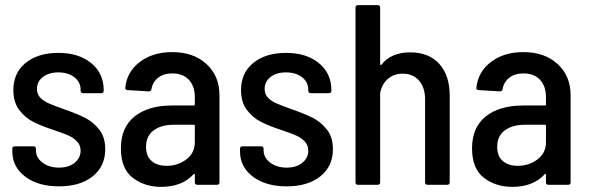

<svg xmlns="http://www.w3.org/2000/svg" viewBox="-20 -720 2295 748"><path d="M28 -130V-140Q28 -150 38 -150H110Q120 -150 120 -140V-134Q120 -106 145.5 -86.5Q171 -67 210 -67Q248 -67 271 -86Q294 -105 294 -133Q294 -154 280.5 -168.5Q267 -183 248 -191.5Q229 -200 191 -213Q144 -228 111 -244.5Q78 -261 55 -291.5Q32 -322 32 -369Q32 -436 80 -475Q128 -514 207 -514Q287 -514 335.5 -474Q384 -434 384 -369V-367Q384 -357 374 -357H304Q294 -357 294 -367V-371Q294 -400 270 -419Q246 -438 207 -438Q170 -438 147 -420Q124 -402 124 -374Q124 -353 137 -339.5Q150 -326 169.5 -317.5Q189 -309 228 -295Q277 -278 309.5 -262Q342 -246 366 -216Q390 -186 390 -139Q390 -72 341 -33Q292 6 210 6Q128 6 78 -32Q28 -70 28 -130Z M835 -349V-10Q835 0 825 0H749Q739 0 739 -10V-40Q739 -42 737.5 -42.5Q736 -43 734 -41Q689 8 608 8Q543 8 497 -27.5Q451 -63 451 -142Q451 -224 504.5 -266.5Q558 -309 650 -309H735Q739 -309 739 -313V-341Q739 -384 716 -409Q693 -434 651 -434Q618 -434 596.5 -417.5Q575 -401 570 -373Q569 -364 559 -364L477 -369Q473 -369 470 -371.5Q467 -374 468 -378Q474 -440 524.5 -478.5Q575 -517 651 -517Q734 -517 784.5 -470.5Q835 -424 835 -349ZM739 -166V-230Q739 -234 735 -234H657Q608 -234 578.5 -212Q549 -190 549 -148Q549 -111 571 -92.5Q593 -74 629 -74Q673 -74 706 -99Q739 -124 739 -166Z M915 -130V-140Q915 -150 925 -150H997Q1007 -150 1007 -140V-134Q1007 -106 1032.5 -86.5Q1058 -67 1097 -67Q1135 -67 1158 -86Q1181 -105 1181 -133Q1181 -154 1167.5 -168.5Q1154 -183 1135 -191.5Q1116 -200 1078 -213Q1031 -228 998 -244.5Q965 -261 942 -291.5Q919 -322 919 -369Q919 -436 967 -475Q1015 -514 1094 -514Q1174 -514 1222.5 -474Q1271 -434 1271 -369V-367Q1271 -357 1261 -357H1191Q1181 -357 1181 -367V-371Q1181 -400 1157 -419Q1133 -438 1094 -438Q1057 -438 1034 -420Q1011 -402 1011 -374Q1011 -353 1024 -339.5Q1037 -326 1056.5 -317.5Q1076 -309 1115 -295Q1164 -278 1196.5 -262Q1229 -246 1253 -216Q1277 -186 1277 -139Q1277 -72 1228 -33Q1179 6 1097 6Q1015 6 965 -32Q915 -70 915 -130Z M1732 -347V-10Q1732 0 1722 0H1646Q1636 0 1636 -10V-333Q1636 -379 1612.5 -406Q1589 -433 1549 -433Q1515 -433 1491.5 -413Q1468 -393 1461 -358V-354V-10Q1461 0 1451 0H1375Q1365 0 1365 -10V-690Q1365 -700 1375 -700H1451Q1461 -700 1461 -690V-470Q1461 -468 1462.5 -467Q1464 -466 1466 -468Q1504 -516 1578 -516Q1651 -516 1691.5 -471Q1732 -426 1732 -347Z M2203 -349V-10Q2203 0 2193 0H2117Q2107 0 2107 -10V-40Q2107 -42 2105.5 -42.5Q2104 -43 2102 -41Q2057 8 1976 8Q1911 8 1865 -27.5Q1819 -63 1819 -142Q1819 -224 1872.5 -266.5Q1926 -309 2018 -309H2103Q2107 -309 2107 -313V-341Q2107 -384 2084 -409Q2061 -434 2019 -434Q1986 -434 1964.5 -417.5Q1943 -401 1938 -373Q1937 -364 1927 -364L1845 -369Q1841 -369 1838 -371.5Q1835 -374 1836 -378Q1842 -440 1892.5 -478.5Q1943 -517 2019 -517Q2102 -517 2152.5 -470.5Q2203 -424 2203 -349ZM2107 -166V-230Q2107 -234 2103 -234H2025Q1976 -234 1946.5 -212Q1917 -190 1917 -148Q1917 -111 1939 -92.5Q1961 -74 1997 -74Q2041 -74 2074 -99Q2107 -124 2107 -166Z"/></svg>

Font: Barlow Semi Condensed Medium
Style: Regular
Weight: 500
Width: 4
Designer: Jeremy Tribby
Foundry: Tribby Type
Version: Version 1.422; ttfautohint (v1.8)